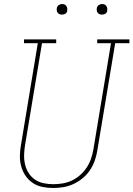

<svg xmlns="http://www.w3.org/2000/svg" viewBox="-20 -932 667 960"><path d="M246 8Q218 8 191.5 2.5Q165 -3 143.5 -17.5Q122 -32 107.5 -53.5Q93 -75 86 -100.5Q79 -126 79.5 -153.5Q80 -181 85 -208L169 -716H100V-735H261V-716H190L105 -205Q101 -181 100.5 -156.5Q100 -132 105.5 -109Q111 -86 123.5 -66.5Q136 -47 155 -34Q174 -21 198 -16Q222 -11 246 -11Q270 -11 293.5 -15Q317 -19 339.5 -29.5Q362 -40 381 -57Q400 -74 413.5 -94.5Q427 -115 435 -138Q443 -161 447 -185L535 -716H466V-735H627V-716H556L467 -182Q463 -156 454.5 -131Q446 -106 431 -83Q416 -60 394.5 -42Q373 -24 348.5 -12.5Q324 -1 298 3.5Q272 8 246 8Q246 8 246 8Q246 8 246 8ZM490 -859Q484 -859 478 -861Q472 -863 468.5 -868Q465 -873 464 -879Q463 -885 464 -891Q465 -896 467.5 -900Q470 -904 473.5 -906.5Q477 -909 481.5 -910.5Q486 -912 490 -912Q497 -912 502.5 -909.5Q508 -907 511.5 -902Q515 -897 516 -891Q517 -885 516 -879Q516 -874 513.5 -870Q511 -866 507 -863.5Q503 -861 499 -860Q495 -859 490 -859ZM290 -859Q284 -859 278 -861Q272 -863 268.5 -868Q265 -873 264 -879Q263 -885 264 -891Q265 -896 267.5 -900Q270 -904 273.5 -906.5Q277 -909 281.5 -910.5Q286 -912 290 -912Q297 -912 302.5 -909.5Q308 -907 311.5 -902Q315 -897 316 -891Q317 -885 316 -879Q316 -874 313.5 -870Q311 -866 307 -863.5Q303 -861 299 -860Q295 -859 290 -859Z"/></svg>

Font: Iosevka Slab ThExObl
Style: Regular
Weight: 100
Width: 7
Italic angle: -9°
Monospace: yes
Designer: Belleve Invis
Foundry: Belleve Invis
Version: Version 11.1.1; ttfautohint (v1.8.3)